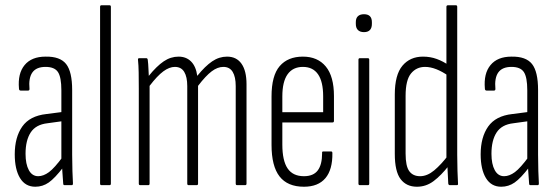

<svg xmlns="http://www.w3.org/2000/svg" viewBox="-20 -703 2116 729"><path d="M225 0Q220 0 220 -6Q218 -29 216.5 -55Q215 -81 215 -97L213 -100V-360Q213 -410 200 -429.5Q187 -449 153 -449Q118 -449 103 -428Q88 -407 92 -365Q92 -359 86 -359H59Q52 -359 52 -367Q47 -424 73.5 -456Q100 -488 153 -488Q208 -489 231 -460Q254 -431 254 -361V-115Q254 -81 255 -53.5Q256 -26 257 -7Q257 0 253 0ZM114 6Q76 6 56 -27Q36 -60 36 -117Q36 -182 64.5 -222.5Q93 -263 156 -270L218 -278V-243L160 -235Q116 -230 96.5 -200Q77 -170 77 -119Q77 -80 89.5 -57Q102 -34 125 -34Q145 -34 166 -49.5Q187 -65 220 -110L221 -69Q188 -26 165 -10Q142 6 114 6Z M365 0Q360 0 360 -6V-677Q360 -683 365 -683H396Q401 -683 401 -677V-6Q401 0 396 0Z M512 0Q507 0 507 -6V-367Q507 -401 506.5 -428.5Q506 -456 504 -475Q503 -482 508 -482H536Q540 -482 541 -476Q543 -460 543.5 -444.5Q544 -429 545 -415Q575 -452 601.5 -470Q628 -488 658 -488Q687 -488 705.5 -469.5Q724 -451 729 -415Q759 -452 785.5 -470Q812 -488 842 -488Q878 -488 897 -461Q916 -434 916 -383V-6Q916 0 911 0H880Q875 0 875 -6V-376Q875 -411 863.5 -430Q852 -449 828 -449Q806 -449 783.5 -432Q761 -415 732 -377V-6Q732 0 727 0H696Q691 0 691 -6V-376Q691 -411 679.5 -430Q668 -449 644 -449Q623 -449 600 -432Q577 -415 548 -377V-6Q548 0 543 0Z M1134 6Q1072 6 1041.5 -33Q1011 -72 1011 -153V-337Q1011 -416 1042 -452Q1073 -488 1130 -488Q1186 -488 1217 -450.5Q1248 -413 1248 -338V-244Q1248 -238 1242 -238H1052V-154Q1052 -93 1072 -63.5Q1092 -34 1134 -34Q1170 -34 1186.5 -56Q1203 -78 1203 -121Q1202 -128 1207 -128H1237Q1242 -128 1242 -122Q1243 -59 1215.5 -26.5Q1188 6 1134 6ZM1052 -277H1207V-337Q1207 -393 1187.5 -421Q1168 -449 1130 -449Q1092 -449 1072 -421Q1052 -393 1052 -337Z M1346 0Q1341 0 1341 -6V-476Q1341 -482 1346 -482H1377Q1382 -482 1382 -476V-6Q1382 0 1377 0ZM1362 -581Q1347 -581 1339 -589Q1331 -597 1331 -612V-619Q1331 -634 1339 -641.5Q1347 -649 1362 -649Q1377 -649 1384.5 -641.5Q1392 -634 1392 -619V-612Q1392 -597 1384.5 -589Q1377 -581 1362 -581Z M1563 6Q1523 6 1501 -23Q1479 -52 1479 -119V-344Q1479 -419 1508 -453.5Q1537 -488 1586 -488Q1614 -488 1638.5 -479Q1663 -470 1684 -455V-414Q1634 -449 1594 -449Q1561 -449 1540.5 -424Q1520 -399 1520 -339V-120Q1520 -72 1534 -53Q1548 -34 1575 -34Q1602 -34 1628.5 -56Q1655 -78 1683 -115L1684 -74Q1655 -37 1626.5 -15.5Q1598 6 1563 6ZM1688 0Q1683 0 1682 -6Q1681 -29 1679.5 -55.5Q1678 -82 1678 -97L1675 -101V-677Q1675 -683 1681 -683H1711Q1716 -683 1716 -677V-115Q1716 -81 1717 -54Q1718 -27 1719 -7Q1720 0 1715 0Z M1994 0Q1989 0 1989 -6Q1987 -29 1985.5 -55Q1984 -81 1984 -97L1982 -100V-360Q1982 -410 1969 -429.5Q1956 -449 1922 -449Q1887 -449 1872 -428Q1857 -407 1861 -365Q1861 -359 1855 -359H1828Q1821 -359 1821 -367Q1816 -424 1842.5 -456Q1869 -488 1922 -488Q1977 -489 2000 -460Q2023 -431 2023 -361V-115Q2023 -81 2024 -53.5Q2025 -26 2026 -7Q2026 0 2022 0ZM1883 6Q1845 6 1825 -27Q1805 -60 1805 -117Q1805 -182 1833.5 -222.5Q1862 -263 1925 -270L1987 -278V-243L1929 -235Q1885 -230 1865.5 -200Q1846 -170 1846 -119Q1846 -80 1858.5 -57Q1871 -34 1894 -34Q1914 -34 1935 -49.5Q1956 -65 1989 -110L1990 -69Q1957 -26 1934 -10Q1911 6 1883 6Z"/></svg>

Font: Sofia Sans Extra Condensed Light
Style: Regular
Weight: 300
Designer: Botio Nikoltchev, Ani Petrova
Foundry: lettersoup
Version: Version 4.101